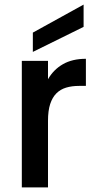

<svg xmlns="http://www.w3.org/2000/svg" viewBox="-20 -816 424 836"><path d="M189 0H75V-551H189V-471Q213 -513 254 -536.5Q295 -560 354 -560V-442H325Q293 -442 268 -434.5Q243 -427 225.5 -409.5Q208 -392 198.5 -363Q189 -334 189 -290ZM344 -796V-699L123 -590V-674Z"/></svg>

Font: SVN-Poppins Medium
Style: Regular
Weight: 500
Designer: Ninad Kale (Devanagari), Jonny Pinhorn (Latin)
Foundry: Indian Type Foundry
Version: Version 3.002 2017; ttfautohint (v1.8.3)